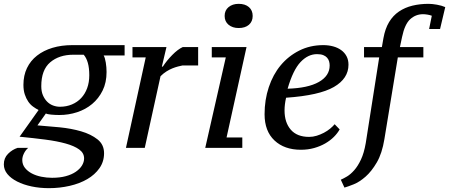

<svg xmlns="http://www.w3.org/2000/svg" viewBox="-71 -770 2339 1000"><path d="M367 55C367 67.7 363.3 80 356 92C348.7 104 338 114.8 324 124.5C310 134.2 292.7 141.8 272 147.5C251.3 153.2 227.3 156 200 156C181.3 156 162.8 154.2 144.5 150.5C126.2 146.8 109.7 141.2 95 133.5C80.3 125.8 68.3 116.2 59 104.5C49.7 92.8 45 79 45 63C45 52.3 47.8 41.2 53.5 29.5C59.2 17.8 66.7 8 76 0H21C2.3 6 -14.3 16.3 -29 31C-43.7 45.7 -51 64 -51 86C-51 104.7 -44.8 121.5 -32.5 136.5C-20.2 151.5 -3.2 164.5 18.5 175.5C40.2 186.5 65.2 195 93.5 201C121.8 207 152 210 184 210C221.3 210 257.3 206 292 198C326.7 190 357.2 178.3 383.5 163C409.8 147.7 431 128.7 447 106C463 83.3 471 57.3 471 28C471 -2 459.7 -26 437 -44C414.3 -62 385.8 -76 351.5 -86C317.2 -96 279.7 -103 239 -107C198.3 -111 160 -114.3 124 -117L168 -179C172.7 -176.3 182 -174.3 196 -173C210 -171.7 224 -171 238 -171C270 -171 300.8 -175.8 330.5 -185.5C360.2 -195.2 386.3 -209.5 409 -228.5C431.7 -247.5 449.8 -270.8 463.5 -298.5C477.2 -326.2 484 -358.3 484 -395C484 -411 482.7 -427.3 480 -444C477.3 -460.7 473.7 -473 469 -481H578V-535H306C268 -535 233.5 -530.3 202.5 -521C171.5 -511.7 144.7 -498.2 122 -480.5C99.3 -462.8 81.8 -441.2 69.5 -415.5C57.2 -389.8 51 -360.7 51 -328C51 -309.3 53.3 -292.8 58 -278.5C62.7 -264.2 68.7 -251.7 76 -241C83.3 -230.3 91.8 -221.5 101.5 -214.5C111.2 -207.5 120.7 -201.7 130 -197L31 -58C79 -53.3 123.5 -48.3 164.5 -43C205.5 -37.7 241 -30.8 271 -22.5C301 -14.2 324.5 -3.8 341.5 8.5C358.5 20.8 367 36.3 367 55ZM311 -485H365C374.3 -474.3 381.5 -460.2 386.5 -442.5C391.5 -424.8 394 -403.3 394 -378C394 -353.3 390.3 -331 383 -311C375.7 -291 365.3 -273.8 352 -259.5C338.7 -245.2 322.5 -234 303.5 -226C284.5 -218 263.7 -214 241 -214C229 -214 217.2 -216.2 205.5 -220.5C193.8 -224.8 183.5 -231.5 174.5 -240.5C165.5 -249.5 158.2 -260.7 152.5 -274C146.8 -287.3 144 -303 144 -321C144 -377.7 159.5 -419.2 190.5 -445.5C221.5 -471.8 261.7 -485 311 -485Z M879 -429H961V-525H881C863.7 -517 845.3 -503.2 826 -483.5C806.7 -463.8 790.3 -443.7 777 -423H772L796 -525H619V-471H688L585 0H683L765 -373C775 -383 785.3 -391.3 796 -398C806.7 -404.7 817 -410 827 -414C837 -418 846.5 -421.2 855.5 -423.5C864.5 -425.8 872.3 -427.7 879 -429Z M1032 -471H1105L998 0H1191V-54H1109L1213 -525H1032ZM1099 -687C1099 -667.7 1105.8 -652.3 1119.5 -641C1133.2 -629.7 1150.7 -624 1172 -624C1194.7 -624 1212.5 -629.7 1225.5 -641C1238.5 -652.3 1245 -667.7 1245 -687C1245 -706.3 1238.5 -721.7 1225.5 -733C1212.5 -744.3 1194.7 -750 1172 -750C1150.7 -750 1133.2 -744.3 1119.5 -733C1105.8 -721.7 1099 -706.3 1099 -687Z M1698 -96 1672 -123C1666 -115.7 1658.2 -108 1648.5 -100C1638.8 -92 1628 -84.8 1616 -78.5C1604 -72.2 1591.5 -67 1578.5 -63C1565.5 -59 1552.3 -57 1539 -57C1497 -57 1465.2 -69.5 1443.5 -94.5C1421.8 -119.5 1411 -153 1411 -195C1411 -205.7 1411.7 -216.3 1413 -227C1414.3 -237.7 1416.3 -249 1419 -261C1534.3 -269 1617.3 -287.7 1668 -317C1718.7 -346.3 1744 -385 1744 -433C1744 -449.7 1740.7 -464.3 1734 -477C1727.3 -489.7 1718 -500.3 1706 -509C1694 -517.7 1680 -524.2 1664 -528.5C1648 -532.8 1631 -535 1613 -535C1567 -535 1525.2 -525.5 1487.5 -506.5C1449.8 -487.5 1417.7 -462 1391 -430C1364.3 -398 1343.7 -360 1329 -316C1314.3 -272 1307 -225 1307 -175C1307 -116.3 1324.2 -70.8 1358.5 -38.5C1392.8 -6.2 1438.7 10 1496 10C1520.7 10 1543.7 7 1565 1C1586.3 -5 1605.7 -13 1623 -23C1640.3 -33 1655.3 -44.3 1668 -57C1680.7 -69.7 1690.7 -82.7 1698 -96ZM1580 -488C1593.3 -488 1604.2 -486.3 1612.5 -483C1620.8 -479.7 1627.5 -475.2 1632.5 -469.5C1637.5 -463.8 1641 -457.5 1643 -450.5C1645 -443.5 1646 -436.3 1646 -429C1646 -393 1627.2 -364.3 1589.5 -343C1551.8 -321.7 1497.7 -310 1427 -308C1445.7 -372.7 1468 -418.8 1494 -446.5C1520 -474.2 1548.7 -488 1580 -488Z M1904 -471 1834 -25C1828 9.7 1819.7 38.3 1809 61C1798.3 83.7 1786.7 102.2 1774 116.5C1761.3 130.8 1748.8 141.7 1736.5 149C1724.2 156.3 1713.3 162 1704 166L1723 207C1735 203.7 1751 198 1771 190C1791 182 1811.5 168.8 1832.5 150.5C1853.5 132.2 1873.2 107.3 1891.5 76C1909.8 44.7 1923 4.3 1931 -45L2001 -471H2134V-525H2012L2023 -577C2032.3 -621.7 2046.5 -652.7 2065.5 -670C2084.5 -687.3 2106.7 -696 2132 -696C2139.3 -696 2147 -695.3 2155 -694C2163 -692.7 2170.7 -690.7 2178 -688L2164 -619H2221L2248 -733C2236 -738.3 2221.7 -742.5 2205 -745.5C2188.3 -748.5 2173.7 -750 2161 -750C2131 -750 2103 -746.8 2077 -740.5C2051 -734.2 2027.7 -724 2007 -710C1986.3 -696 1969.2 -677.7 1955.5 -655C1941.8 -632.3 1932 -604.3 1926 -571L1918 -525H1825V-471Z"/></svg>

Font: PT Serif Caption
Style: Italic
Weight: 400
Italic angle: -12°
Designer: A.Korolkova, O.Umpeleva, V.Yefimov
Foundry: ParaType Ltd
Version: Version 1.000W OFL